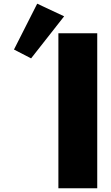

<svg xmlns="http://www.w3.org/2000/svg" viewBox="-20 -1002 592 1022"><path d="M54.4 -738.3 145.5 -691.3 321.4 -915.2 178 -982.4ZM497.6 -825H290.8V0H497.6Z"/></svg>

Font: Hussar
Style: BdWide
Weight: 700
Foundry: Cannot Into Space Fonts
Version: Version 2.00